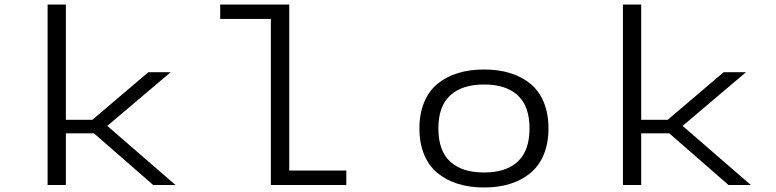

<svg xmlns="http://www.w3.org/2000/svg" viewBox="-20 -820 3440 851"><path d="M659 0 396.5 -229H272V0H191V-800H272V-289H389.5L637.5 -500H736.5L455.5 -262L758 0Z M1262 -64H1515V0H1180.5V-736H956V-800H1262Z M2241.2 -5.2Q2189.5 11 2125.5 11Q2061.5 11 2009.5 -5.2Q1957.5 -21.5 1919 -53.2Q1880.5 -85 1859.8 -135.2Q1839 -185.5 1839 -251Q1839 -316.5 1860 -366.8Q1881 -417 1919.2 -448.5Q1957.5 -480 2009.5 -496Q2061.5 -512 2125.5 -512Q2189.5 -512 2241.2 -496Q2293 -480 2331.2 -448.5Q2369.5 -417 2390.2 -366.8Q2411 -316.5 2411 -251Q2411 -185.5 2390.2 -135.2Q2369.5 -85 2331.2 -53.2Q2293 -21.5 2241.2 -5.2ZM2125.5 -55.5Q2223 -55.5 2275 -104Q2327 -152.5 2327 -251Q2327 -349 2275 -397.2Q2223 -445.5 2125.5 -445.5Q2028 -445.5 1975.5 -397.2Q1923 -349 1923 -251Q1923 -152 1975.2 -103.8Q2027.5 -55.5 2125.5 -55.5Z M3209 0 2946.5 -229H2822V0H2741V-800H2822V-289H2939.5L3187.5 -500H3286.5L3005.5 -262L3308 0Z"/></svg>

Font: League Mono Wide Light
Style: Regular
Weight: 300
Width: 8
Designer: Tyler Finck
Foundry: The League of Moveable Type / Tyler Finck
Version: Version 2.210